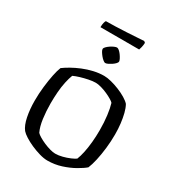

<svg xmlns="http://www.w3.org/2000/svg" viewBox="-246 -1216 1236 1358"><g transform="rotate(30 372.0 -537.5)"><path d="M355 0Q326 0 289.5 -10.5Q253 -21 218 -36.5Q183 -52 155.5 -69.5Q128 -87 115 -102Q90 -134 78 -193.5Q66 -253 66 -323Q66 -381 72.5 -437.5Q79 -494 88.5 -540.5Q98 -587 109 -613Q132 -630 164.5 -648.5Q197 -667 237 -683.5Q277 -700 320 -710Q363 -720 405 -720Q430 -720 463.5 -711.5Q497 -703 531.5 -689Q566 -675 594 -658Q622 -641 636 -625Q650 -600 659 -564.5Q668 -529 673 -487Q678 -445 678 -400Q678 -342 671.5 -285.5Q665 -229 654.5 -182Q644 -135 631 -104Q608 -84 565 -59.5Q522 -35 468 -17.5Q414 0 355 0ZM378 -70Q405 -70 436 -78Q467 -86 493.5 -97.5Q520 -109 532 -118Q543 -145 551.5 -185Q560 -225 564.5 -272.5Q569 -320 569 -371Q569 -435 562 -489.5Q555 -544 544 -580Q539 -587 520 -598.5Q501 -610 475.5 -621.5Q450 -633 423.5 -640.5Q397 -648 377 -648Q353 -648 321 -641.5Q289 -635 259 -626Q229 -617 208 -607Q197 -579 188.5 -539.5Q180 -500 176.5 -454Q173 -408 173 -362Q173 -299 181 -239.5Q189 -180 208 -141Q217 -131 238 -118.5Q259 -106 284.5 -95Q310 -84 335.5 -77Q361 -70 378 -70ZM364 -802Q358 -802 346.5 -811Q335 -820 324.5 -833Q314 -846 306.5 -858.5Q299 -871 299 -880Q299 -887 309 -897.5Q319 -908 333 -917.5Q347 -927 361 -933Q375 -939 383 -939Q391 -939 401.5 -930Q412 -921 421.5 -908Q431 -895 438 -881.5Q445 -868 445 -860Q445 -853 436 -843Q427 -833 413.5 -824Q400 -815 387 -808.5Q374 -802 364 -802ZM209 -1005Q209 -1027 213 -1042Q217 -1057 221 -1061Q253 -1061 297.5 -1062.5Q342 -1064 388 -1066.5Q434 -1069 471 -1071.5Q508 -1074 526 -1075L537 -1066Q536 -1045 532 -1029Q528 -1013 525 -1005Z"/></g></svg>

Font: Texturina Medium 12pt
Style: Regular
Weight: 400
Version: Version 1.002